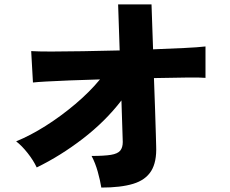

<svg xmlns="http://www.w3.org/2000/svg" viewBox="-20 -811 1040 868"><path d="M438 37Q433 5 422 -34.5Q411 -74 394 -106Q451 -106 481.5 -111Q512 -116 523.5 -130Q535 -144 535 -169Q535 -179 533 -231.5Q531 -284 529 -357Q456 -262 354.5 -184Q253 -106 146 -54Q131 -86 105 -119Q79 -152 53 -172Q117 -198 186.5 -242Q256 -286 320.5 -340.5Q385 -395 432 -452Q360 -450 296.5 -447.5Q233 -445 189 -442.5Q145 -440 129 -438L121 -580Q150 -578 212 -578Q274 -578 355 -579.5Q436 -581 521 -583L514 -791H665L672 -588Q749 -591 812.5 -594Q876 -597 909 -601V-459Q890 -461 826 -460.5Q762 -460 676 -458Q679 -385 681 -318Q683 -251 684.5 -205.5Q686 -160 686 -151Q689 -79 663.5 -38Q638 3 582 20Q526 37 438 37Z"/></svg>

Font: Zen Kaku Gothic New Black
Style: Regular
Weight: 900
Designer: Yoshimichi Ohira
Foundry: Positype
Version: Version 1.001